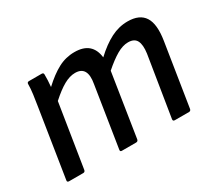

<svg xmlns="http://www.w3.org/2000/svg" viewBox="-100 -690 983 879"><g transform="rotate(-30 391.5 -250.0)"><path d="M45 0Q34 0 36 -10L92 -366Q97 -396 101 -426Q105 -456 105 -479Q105 -489 115 -489H182Q192 -489 192 -480Q192 -465 191.5 -449Q191 -433 189 -415Q234 -457 274.5 -478.5Q315 -500 361 -500Q408 -500 433.5 -478Q459 -456 464 -413Q510 -456 553 -478Q596 -500 642 -500Q705 -500 730 -461Q755 -422 742 -340L690 -10Q688 0 679 0H604Q593 0 595 -11L646 -328Q652 -372 640.5 -394Q629 -416 596 -416Q568 -416 536 -397.5Q504 -379 463 -343L411 -10Q409 0 399 0H324Q314 0 316 -10L366 -328Q374 -372 361.5 -394Q349 -416 316 -416Q288 -416 256.5 -398.5Q225 -381 184 -344L131 -10Q129 0 120 0Z"/></g></svg>

Font: Sofia Sans Semi Condensed SemiBold
Style: Italic
Weight: 600
Italic angle: -9°
Version: Version 4.100